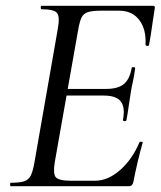

<svg xmlns="http://www.w3.org/2000/svg" viewBox="-20 -645 559 665"><path d="M17 0Q15 0 15 -6Q15 -12 17 -12Q48 -12 63.5 -17Q79 -22 86.5 -37Q94 -52 99 -81L180 -544Q188 -587 177.5 -600Q167 -613 124 -613Q121 -613 121 -619Q121 -625 124 -625H510Q518 -625 516 -616Q513 -598 509.5 -573.5Q506 -549 502.5 -526Q499 -503 496 -489Q495 -485 489.5 -486Q484 -487 484 -490Q487 -543 462.5 -575.5Q438 -608 392 -608H330Q300 -608 284.5 -603Q269 -598 262.5 -584.5Q256 -571 251 -543L170 -85Q163 -44 173 -31.5Q183 -19 226 -19H309Q354 -19 396 -56Q438 -93 463 -152Q464 -155 470 -154Q476 -153 474 -150Q466 -123 457 -85Q448 -47 442 -15Q439 0 426 0ZM418 -229Q417 -225 411 -225.5Q405 -226 406 -230Q414 -274 398 -294Q382 -314 340 -314H178L182 -337H347Q388 -337 408.5 -353.5Q429 -370 436 -409Q437 -413 443 -412.5Q449 -412 448 -407Q444 -378 440 -361Q436 -344 433 -325Q429 -302 426 -279Q423 -256 418 -229Z"/></svg>

Font: Cormorant Light Medium
Style: Italic
Weight: 500
Italic angle: -10°
Version: Version 4.000